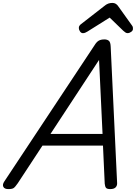

<svg xmlns="http://www.w3.org/2000/svg" viewBox="-72 -1286 934 1320"><path d="M-15 14Q-41 14 -49 -1.5Q-57 -17 -42 -39L578 -975Q592 -998 607 -1006.5Q622 -1015 646 -1015Q665 -1015 676.5 -1005.5Q688 -996 689 -964L733 -31Q735 -11 723.5 1.5Q712 14 686 14Q664 14 657 5.5Q650 -3 648 -23L636 -285H220L50 -26Q32 0 21.5 7Q11 14 -15 14ZM275 -365H633L609 -874ZM498 -1058Q486 -1058 478 -1070Q470 -1082 470 -1093Q470 -1103 473.5 -1108Q477 -1113 481 -1117L643 -1243Q658 -1256 671.5 -1261Q685 -1266 701 -1266Q714 -1266 724.5 -1259.5Q735 -1253 743 -1240L836 -1110Q841 -1103 841.5 -1097.5Q842 -1092 842 -1087Q842 -1075 829 -1066.5Q816 -1058 807 -1058Q797 -1058 790 -1063Q783 -1068 775 -1075L682 -1165L529 -1069Q522 -1065 514.5 -1061.5Q507 -1058 498 -1058Z"/></svg>

Font: Playwrite RO
Style: Regular
Weight: 400
Designer: Veronika Burian, José Scaglione
Foundry: TypeTogether
Version: Version 1.002